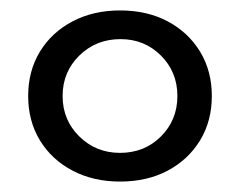

<svg xmlns="http://www.w3.org/2000/svg" viewBox="-20 -726 460 368"><path d="M210 -378Q159 -378 119 -399Q79 -420 56.5 -457Q34 -494 34 -542Q34 -590 56.5 -627Q79 -664 119 -685Q159 -706 210 -706Q262 -706 301.5 -685Q341 -664 363.5 -627Q386 -590 386 -542Q386 -494 363.5 -457Q341 -420 301.5 -399Q262 -378 210 -378ZM210 -433Q257 -433 288.5 -464.5Q320 -496 320 -542Q320 -588 288.5 -619.5Q257 -651 211 -651Q164 -651 132 -619.5Q100 -588 100 -542Q100 -496 132 -464.5Q164 -433 210 -433Z"/></svg>

Font: Platypi Light ExtraBold
Style: Regular
Weight: 800
Version: Version 1.200